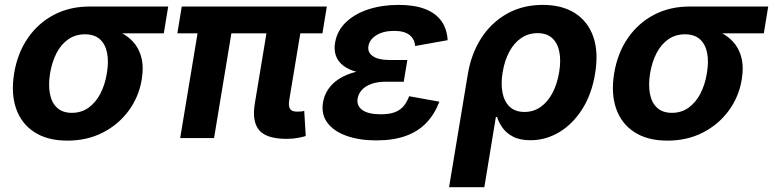

<svg xmlns="http://www.w3.org/2000/svg" viewBox="-20 -573 3209 797"><path d="M259.6 10.7Q177.2 10.7 123.1 -24.2Q68.9 -59.1 47 -121.9Q25 -184.8 38.7 -268.7Q52.6 -352.5 95.4 -414.7Q138.2 -477 203.8 -511.5Q269.5 -545.9 351.6 -545.9H678.2L659.9 -434.5H421.7L332.6 -430.6Q293.4 -430.6 263.8 -410.1Q234.1 -389.6 215.1 -353.4Q196.1 -317.1 187.9 -269Q180.2 -221.5 187.1 -184.4Q194 -147.2 216.7 -125.9Q239.4 -104.6 278.5 -104.6Q317.6 -104.6 347.3 -125.7Q376.9 -146.8 396.4 -183.9Q415.9 -221.1 423.6 -269Q431.8 -317.6 424.5 -353.8Q417.1 -390.1 394.3 -410.4Q371.4 -430.6 332.6 -430.6L338.6 -466.1Q398 -466.1 444.7 -452Q491.5 -438 522.2 -409.8Q552.9 -381.7 565.2 -340.1Q577.5 -298.5 568.3 -242.9Q556.6 -171.6 514.6 -114.1Q472.6 -56.6 407.2 -22.9Q341.9 10.7 259.6 10.7Z M1170.1 3.4Q1086.2 3.4 1055.9 -32.6Q1025.6 -68.6 1037.5 -141.7L1099.2 -514.1H1239.8L1181 -159.7Q1176.5 -133.6 1183.7 -121.6Q1190.8 -109.6 1213.1 -109.6Q1224.9 -109.6 1231.5 -110.4Q1238.2 -111.2 1242.9 -112.9L1249.1 -8.3Q1237.6 -4.6 1216.8 -0.6Q1196 3.4 1170.1 3.4ZM728 0 813.2 -514.1H953.6L868.6 0ZM716.2 -434.5 734.4 -545.9H1336.7L1318.4 -434.5Z M1542.2 9.8Q1471.4 9.8 1418.5 -9.1Q1365.6 -27.9 1339.1 -63.3Q1312.6 -98.7 1320.9 -148.5Q1325.6 -176.8 1341.9 -201.7Q1358.2 -226.5 1386.9 -245.3Q1415.6 -264.1 1457.9 -274.9Q1500.3 -285.8 1557.1 -285.8H1664.4L1656 -233.7H1580Q1546.4 -233.7 1521.8 -224.7Q1497.1 -215.8 1482.6 -200.2Q1468.1 -184.5 1464.5 -164.3Q1459.5 -134.7 1483.6 -116.7Q1507.8 -98.6 1560.9 -98.6Q1595.5 -98.6 1618.1 -106.9Q1640.7 -115.2 1654.9 -131.9Q1669.1 -148.6 1678.4 -173.6L1803.9 -150.9Q1784.2 -99 1749.8 -63.1Q1715.3 -27.1 1664 -8.7Q1612.7 9.8 1542.2 9.8ZM1553.7 -264.4Q1500.9 -264.4 1463.8 -273.9Q1426.8 -283.3 1404.5 -300.9Q1382.2 -318.5 1374.1 -342.5Q1365.9 -366.5 1370.9 -395.4Q1379.4 -446.2 1416.5 -481.2Q1453.5 -516.2 1510.1 -534.5Q1566.8 -552.7 1634.3 -552.7Q1699.5 -552.7 1743.7 -535.9Q1788 -519 1811.7 -486.4Q1835.4 -453.8 1838.2 -406.2L1703.3 -382Q1700.8 -411.3 1679.5 -428Q1658.1 -444.8 1616.1 -444.8Q1570.7 -444.8 1541.9 -426.5Q1513.1 -408.2 1509.3 -381Q1505.2 -355.2 1528.2 -339.6Q1551.1 -324 1594.9 -324H1670.9L1661 -264.4Z M1844.1 204.1 1921.9 -264.8Q1936.1 -350.5 1978.1 -415.2Q2020.1 -480 2085.2 -516.4Q2150.2 -552.7 2233.2 -552.7Q2312.3 -552.7 2366 -518.9Q2419.7 -485 2442.4 -421.6Q2465 -358.1 2450.5 -268.9Q2436.6 -182.1 2396.8 -119.8Q2357.1 -57.5 2301.2 -24.2Q2245.3 9.1 2182.2 9.1Q2137.9 9.1 2109.7 -5.7Q2081.5 -20.6 2065.9 -42.8Q2050.2 -64.9 2043.2 -87.4H2038.4L1990.5 204.1ZM2157 -108.3Q2195 -108.3 2224.5 -129.3Q2254 -150.3 2273.6 -187.6Q2293.1 -224.8 2301.1 -273.4Q2309.1 -321.6 2301.8 -358Q2294.5 -394.5 2272.1 -414.9Q2249.7 -435.4 2211.3 -435.4Q2173.9 -435.4 2144.2 -415.5Q2114.5 -395.6 2094.7 -359.4Q2075 -323.2 2066.6 -273.7Q2058.4 -224.2 2066.2 -186.8Q2073.9 -149.5 2096.8 -128.9Q2119.7 -108.3 2157 -108.3Z M2750.3 10.7Q2667.9 10.7 2613.8 -24.2Q2559.7 -59.1 2537.7 -121.9Q2515.7 -184.8 2529.4 -268.7Q2543.3 -352.5 2586.1 -414.7Q2629 -477 2694.6 -511.5Q2760.2 -545.9 2842.3 -545.9H3168.9L3150.6 -434.5H2912.4L2823.3 -430.6Q2784.2 -430.6 2754.5 -410.1Q2724.9 -389.6 2705.9 -353.4Q2686.8 -317.1 2678.6 -269Q2670.9 -221.5 2677.8 -184.4Q2684.7 -147.2 2707.4 -125.9Q2730.1 -104.6 2769.3 -104.6Q2808.4 -104.6 2838 -125.7Q2867.6 -146.8 2887.1 -183.9Q2906.6 -221.1 2914.3 -269Q2922.6 -317.6 2915.2 -353.8Q2907.8 -390.1 2885 -410.4Q2862.1 -430.6 2823.3 -430.6L2829.3 -466.1Q2888.7 -466.1 2935.4 -452Q2982.2 -438 3012.9 -409.8Q3043.6 -381.7 3055.9 -340.1Q3068.2 -298.5 3059 -242.9Q3047.4 -171.6 3005.3 -114.1Q2963.3 -56.6 2898 -22.9Q2832.6 10.7 2750.3 10.7Z"/></svg>

Font: Inter Variable
Style: Italic
Weight: 400
Italic angle: -9.39999°
Designer: Rasmus Andersson
Foundry: rsms
Version: Version 4.001;git-9221beed3